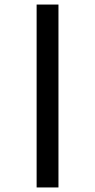

<svg xmlns="http://www.w3.org/2000/svg" viewBox="-20 -772 418 844"><path d="M237 -752V52H141V-752Z"/></svg>

Font: Pathway Extreme 8pt Thin 12pt
Style: Bold
Weight: 700
Version: Version 1.001;gftools[0.9.26]